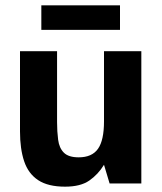

<svg xmlns="http://www.w3.org/2000/svg" viewBox="-20 -688 607 720"><path d="M224 12Q160 12 123 -12.5Q86 -37 70.5 -83.5Q55 -130 55 -195V-496H194V-230Q194 -195 198 -164Q202 -133 219.5 -115.5Q237 -98 275 -98Q325 -98 347.5 -130Q370 -162 370 -233V-496H510V0H391L370 -70Q348 -34 315 -11Q282 12 224 12ZM135 -576V-668H430V-576Z"/></svg>

Font: Atkinson Hyperlegible Next
Style: Bold
Weight: 700
Designer: Elliott Scott, Megan Eiswerth, Linus Boman, Theodore Petrosky, Letters from Sweden
Foundry: Applied Design Works, Letters from Sweden
Version: Version 2.001